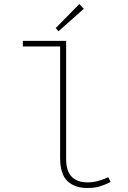

<svg xmlns="http://www.w3.org/2000/svg" viewBox="-20 -926 640 958"><path d="M416 12Q352 12 316 -23Q280 -58 280 -138V-694H94V-722H310V-132Q310 -74 337 -45Q364 -16 418 -16Q442 -16 467.5 -22.5Q493 -29 520 -42L532 -18Q502 -3 476.5 4.5Q451 12 416 12ZM272 -770 258 -786 376 -906 398 -882Z"/></svg>

Font: Source Code Pro ExtraLight
Style: Regular
Weight: 200
Monospace: yes
Designer: Paul D. Hunt, Teo Tuominen
Foundry: Adobe
Version: Version 1.026;hotconv 1.1.0;makeotfexe 2.6.0